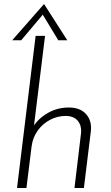

<svg xmlns="http://www.w3.org/2000/svg" viewBox="-20 -939 552 959"><path d="M145 -305Q171 -347 218.5 -374.5Q266 -402 324 -402Q380 -402 409.5 -369.5Q439 -337 434 -285L399 0H352L385 -276Q388 -311 369 -335Q350 -359 309 -360Q267 -360 230 -340.5Q193 -321 168.5 -287Q144 -253 138 -209L112 0H65L158 -760H205L147 -289ZM271 -738 188 -875 204 -878 86 -738H41L200 -919L316 -738Z"/></svg>

Font: Josefin Sans Thin Light
Style: Italic
Weight: 300
Italic angle: -7°
Version: Version 2.000